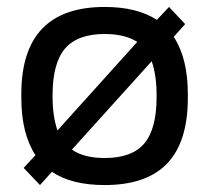

<svg xmlns="http://www.w3.org/2000/svg" viewBox="-20 -529 608 558"><path d="M42 -255.9Q42 -508.8 284.2 -508.8Q378.4 -508.8 436 -471.2L471.2 -508.8L518.1 -459L484.9 -421.9Q525.9 -359.4 525.9 -255.9V-244.1Q525.9 -117.2 466.1 -54.2Q406.2 8.8 284.2 8.8Q187.5 8.8 130.9 -29.8L96.2 8.8L48.8 -41L83 -78.1Q42 -140.6 42 -244.1ZM132.8 -247.1Q132.8 -191.4 147 -149.9L378.9 -407.2Q342.8 -430.2 284.2 -430.2Q205.1 -430.2 168.9 -387.7Q132.8 -345.2 132.8 -252.9ZM189 -94.2Q223.6 -69.8 284.2 -69.8Q363.8 -69.8 399.4 -112.1Q435.1 -154.3 435.1 -247.1V-252.9Q435.1 -309.6 420.9 -351.1Z"/></svg>

Font: LT Wave Text
Style: Regular
Weight: 400
Designer: Daniel Lyons
Version: Version 2.5 (Glyphs App)